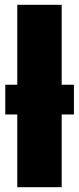

<svg xmlns="http://www.w3.org/2000/svg" viewBox="-20 -780 330 800"><path d="M52 -303H2V-427H52V-760H237V-427H288V-303H237V0H52Z"/></svg>

Font: Noto Sans Display Black Narrow
Style: Regular
Weight: 900
Width: 4
Designer: Monotype Design team
Foundry: Monotype Imaging Inc.
Version: Version 1.000